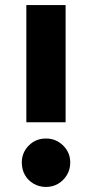

<svg xmlns="http://www.w3.org/2000/svg" viewBox="-20 -720 360 753"><path d="M83.3 -240.5V-700H237.3V-240.5ZM160.2 13.2Q134 13.2 111.9 0.5Q89.8 -12.2 77.7 -33.8Q65.5 -55.4 65.5 -82.6Q65.5 -121.7 92.9 -149.3Q120.3 -176.8 160.2 -176.8Q199.7 -176.8 227.6 -149.3Q255.5 -121.7 255.5 -82.6Q255.5 -55.4 242.5 -33.8Q229.5 -12.2 208.3 0.5Q187.1 13.2 160.2 13.2Z"/></svg>

Font: Golos Text
Style: Regular
Weight: 400
Designer: A.Korolkova, Vitaly Kuzmin
Foundry: ParaType Ltd
Version: Version 2.004